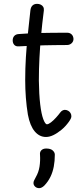

<svg xmlns="http://www.w3.org/2000/svg" viewBox="-20 -704 434 998"><path d="M138 -650Q140 -667 149 -675.5Q158 -684 173 -684Q183 -684 191.5 -680Q200 -676 204.5 -668.5Q209 -661 208 -650Q199 -580 193.5 -519.5Q188 -459 185 -402Q182 -345 182 -285Q183 -212 189 -161.5Q195 -111 205 -84.5Q215 -58 224 -58Q232 -58 245 -68Q258 -78 271.5 -93Q285 -108 293 -119Q299 -127 305.5 -130Q312 -133 317 -133Q326 -133 334 -128.5Q342 -124 346.5 -116.5Q351 -109 351 -100Q351 -94 348 -87.5Q345 -81 338 -71Q320 -46 298.5 -28.5Q277 -11 257 -1.5Q237 8 219 8Q185 8 160.5 -21Q136 -50 125 -108Q118 -150 114.5 -195.5Q111 -241 111 -288Q111 -349 114.5 -405Q118 -461 124 -520Q130 -579 138 -650ZM77 -463Q62 -462 54 -471Q46 -480 46 -494Q46 -508 54 -517Q62 -526 77 -527Q105 -529 132 -530.5Q159 -532 188 -532.5Q217 -533 251 -533.5Q285 -534 328 -534Q343 -534 352 -525.5Q361 -517 362 -502Q362 -488 352 -479Q342 -470 328 -470Q292 -470 264 -469.5Q236 -469 209.5 -468.5Q183 -468 151.5 -466.5Q120 -465 77 -463ZM188 101Q186 86 195 77Q204 68 220 68Q243 68 254 78Q265 88 265 100Q265 133 259.5 162Q254 191 242 215.5Q230 240 211 260Q204 267 197 270.5Q190 274 184 274Q171 274 162.5 266Q154 258 154 247Q154 240 158 232.5Q162 225 166 217Q181 191 185.5 161.5Q190 132 188 101Z"/></svg>

Font: Playpen Sans Light
Style: Regular
Weight: 300
Designer: Laura Meseguer, Veronika Burian, José Scaglione
Foundry: TypeTogether
Version: Version 1.001